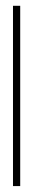

<svg xmlns="http://www.w3.org/2000/svg" viewBox="-20 -483 113 649"><path d="M23.9 146V-463.4H48.3V146Z"/></svg>

Font: FS Mondwest Regular
Style: Regular
Weight: 400
Designer: NZWStudios2024
Foundry: https://fontstruct.com
Version: Version 1.0